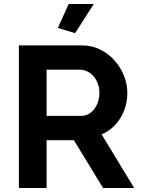

<svg xmlns="http://www.w3.org/2000/svg" viewBox="-20 -936 705 956"><path d="M354 -771 268 -797 322 -916H447ZM74 0V-710H388Q437 -710 478.5 -689.5Q520 -669 550 -635.5Q580 -602 597 -559.5Q614 -517 614 -474Q614 -405 579.5 -348.5Q545 -292 486 -267L648 0H493L348 -238H212V0ZM212 -359H385Q404 -359 420.5 -368Q437 -377 449 -392.5Q461 -408 468 -429Q475 -450 475 -474Q475 -499 467 -520Q459 -541 445.5 -556.5Q432 -572 414.5 -580.5Q397 -589 379 -589H212Z"/></svg>

Font: PTCRaleway
Style: Bold
Weight: 700
Designer: Matt McInerney, Pablo Impallari, Rodrigo Fuenzalida
Foundry: Matt McInerney, Pablo Impallari, Rodrigo Fuenzalida
Version: Version 3.000g; ttfautohint (v1.5) -l 8 -r 28 -G 28 -x 14 -D